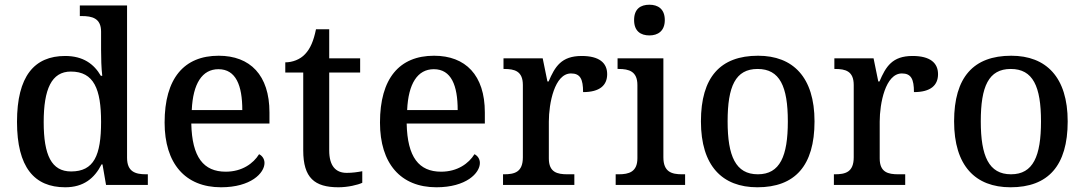

<svg xmlns="http://www.w3.org/2000/svg" viewBox="-20 -783 4594 813"><path d="M256 10C334 10 380 -28 410 -87H414L429 0H606V-45H598C553 -45 518 -56 518 -115V-760H318V-715H326C370 -715 408 -706 408 -649V-572C408 -539 409 -494 413 -462H407C378 -512 332 -546 256 -546C125 -546 52 -460 52 -267C52 -75 125 10 256 10ZM281 -57C198 -57 165 -126 165 -266C165 -405 198 -480 280 -480C378 -480 408 -405 408 -267C408 -125 378 -57 281 -57Z M916 10C1042 10 1100 -50 1100 -93C1100 -112 1088 -125 1077 -130C1053 -91 1005 -56 936 -56C842 -56 793 -117 790 -260H1121V-307C1121 -465 1039 -547 906 -547C759 -547 677 -451 677 -264C677 -91 764 10 916 10ZM1006 -317H792C797 -429 836 -490 905 -490C979 -490 1006 -421 1006 -317Z M1413 10C1453 10 1495 0 1514 -9V-58C1493 -54 1472 -51 1448 -51C1401 -51 1374 -81 1374 -146V-476H1505V-536H1374V-659H1318C1308 -610 1294 -577 1272 -554C1251 -531 1218 -519 1188 -519V-476H1264V-146C1264 -30 1312 10 1413 10Z M1828 10C1954 10 2012 -50 2012 -93C2012 -112 2000 -125 1989 -130C1965 -91 1917 -56 1848 -56C1754 -56 1705 -117 1702 -260H2033V-307C2033 -465 1951 -547 1818 -547C1671 -547 1589 -451 1589 -264C1589 -91 1676 10 1828 10ZM1918 -317H1704C1709 -429 1748 -490 1817 -490C1891 -490 1918 -421 1918 -317Z M2110 0H2412V-45H2383C2340 -45 2304 -53 2304 -112V-268C2304 -345 2328 -472 2398 -472C2437 -472 2449 -448 2449 -393C2520 -393 2551 -422 2551 -469C2551 -517 2517 -546 2443 -546C2357 -546 2330 -501 2303 -438H2298L2278 -536H2112V-491H2115C2159 -491 2194 -482 2194 -423V-117C2194 -54 2159 -45 2114 -45H2110Z M2730 -633C2765 -633 2795 -651 2795 -698C2795 -746 2765 -763 2730 -763C2693 -763 2665 -746 2665 -698C2665 -651 2693 -633 2730 -633ZM2587 0H2881V-45H2868C2824 -45 2789 -55 2789 -117V-536H2595V-491H2600C2643 -491 2679 -481 2679 -423V-113C2679 -55 2643 -45 2600 -45H2587Z M3187 10C3346 10 3429 -81 3429 -269C3429 -456 3338 -547 3190 -547C3030 -547 2948 -456 2948 -269C2948 -81 3038 10 3187 10ZM3189 -45C3095 -45 3061 -122 3061 -269C3061 -417 3094 -491 3188 -491C3282 -491 3316 -417 3316 -269C3316 -122 3283 -45 3189 -45Z M3511 0H3813V-45H3784C3741 -45 3705 -53 3705 -112V-268C3705 -345 3729 -472 3799 -472C3838 -472 3850 -448 3850 -393C3921 -393 3952 -422 3952 -469C3952 -517 3918 -546 3844 -546C3758 -546 3731 -501 3704 -438H3699L3679 -536H3513V-491H3516C3560 -491 3595 -482 3595 -423V-117C3595 -54 3560 -45 3515 -45H3511Z M4259 10C4418 10 4501 -81 4501 -269C4501 -456 4410 -547 4262 -547C4102 -547 4020 -456 4020 -269C4020 -81 4110 10 4259 10ZM4261 -45C4167 -45 4133 -122 4133 -269C4133 -417 4166 -491 4260 -491C4354 -491 4388 -417 4388 -269C4388 -122 4355 -45 4261 -45Z"/></svg>

Font: Noto Serif Myanmar Medium
Style: Regular
Weight: 500
Designer: Ben Mitchell and the Monotype Design Team
Foundry: Monotype Imaging Inc.
Version: Version 2.106